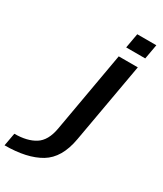

<svg xmlns="http://www.w3.org/2000/svg" viewBox="-427 -853 998 1173"><g transform="rotate(30 72.0 -266.5)"><path d="M-185.5 230Q-28 230 64.2 174.8Q156.5 119.5 181.5 -25.5L281.5 -589.5H147L47 -22Q31 69.5 -24 104.2Q-79 139 -169 139ZM177.5 -763 159 -659.5H293.5L312 -763Z"/></g></svg>

Font: Anybody Expanded Medium
Style: Italic
Weight: 500
Width: 7
Italic angle: -10°
Version: Version 1.113;gftools[0.9.25]